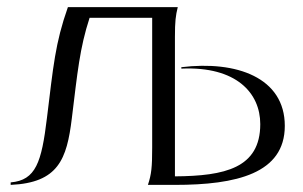

<svg xmlns="http://www.w3.org/2000/svg" viewBox="-20 -520 851 540"><path d="M396 0H472C645 0 781 -32 781 -166C781 -302 645 -350 490 -331V-327C645 -334 712 -258 712 -171C712 -47 612 -25 472 -24V-416C472 -460 474 -476 480 -500H171C135 -398 130 -334 112 -188C97 -64 81 -13 10 -7V0C144 -6 168 -72 182 -187C198 -317 204 -384 232 -470H408V-105C408 -50 406 -30 396 0Z"/></svg>

Font: Sinistre
Style: Regular
Weight: 400
Designer: Jules Durand
Foundry: Collletttivo
Version: Version 69.420;Glyphs 3.2 (3217)